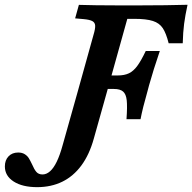

<svg xmlns="http://www.w3.org/2000/svg" viewBox="-190 -591 805 804"><path d="M160 -511 124.6 -514.1 140.3 -570.6Q207.2 -568.5 296.6 -568.5H297.1H401Q505 -568.5 595.3 -571Q585.6 -526.6 581 -491.5Q576.4 -456.4 575.2 -409.7H516.3Q505.8 -451.6 491.7 -473Q477.6 -494.4 450.2 -503.2Q422.7 -512.1 371.9 -512.1H343.1L256.5 -201.6H133.8L201.6 -445.2Q209.3 -470.7 208.5 -483.6Q207.8 -496.5 196.9 -502.5Q185.9 -508.6 160 -511ZM223.4 -275H400.1L384 -218.5H207.2ZM286.6 -218.5 302.8 -275Q331 -275 349.9 -284.1Q368.8 -293.2 384.7 -314.7Q400.6 -336.1 420.3 -377.4H479.2Q451.7 -296.6 434 -233.1L427.6 -208.9Q407.4 -138.7 398.5 -91.9H339.7Q343.5 -144.9 340.7 -170.8Q337.9 -196.7 325.5 -207.6Q313.1 -218.5 286.6 -218.5ZM-169.6 105.9Q-169.6 79.6 -154.3 63.7Q-139.1 47.7 -113.8 47.7Q-97.5 47.7 -86.5 54.6Q-75.5 61.5 -69.4 71.4Q-63.3 81.3 -55.6 97.5Q-46.7 118.5 -37.6 129Q-28.5 139.5 -11.9 139.5Q4.7 139.5 19.6 126.2Q34.6 113 47.7 85.9Q60.8 58.9 72.1 17.7L133.8 -201.6H256.5L202.8 -10.5Q184.3 56.3 150.9 101.7Q117.4 147.1 70.8 169.9Q24.1 192.7 -34.4 192.7Q-96.1 192.7 -132.8 169.1Q-169.6 145.5 -169.6 105.9Z"/></svg>

Font: Playfair Micro SmCond SmLight
Style: Italic
Weight: 360
Width: 4
Italic angle: -15.6°
Designer: Claus Eggers Sørensen
Foundry: Claus Eggers Sørensen
Version: Version 2.203;Glyphs 3.3 (3326)